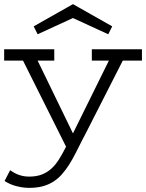

<svg xmlns="http://www.w3.org/2000/svg" viewBox="-20 -702 703 924"><path d="M663.1 -410.2H570.8L390.1 -55.2L378.9 -34.2Q360.8 1.5 345 33Q329.1 64.5 312.5 90.6Q295.9 116.7 277.3 137.5Q258.8 158.2 236.1 172.6Q213.4 187 185.1 194.6Q156.7 202.1 120.1 202.1Q90.8 202.1 58.8 193.8Q26.9 185.5 2 168.9L28.8 117.2Q35.6 121.6 44.2 127Q52.7 132.3 64 137Q75.2 141.6 89.1 144.8Q103 147.9 120.1 147.9Q154.8 147.9 180.4 138.2Q206.1 128.4 226.6 110.1Q247.1 91.8 263.9 64.9Q280.8 38.1 297.9 3.9L90.8 -410.2H0V-464.8H241.2V-410.2H161.1L331.1 -60.1L503.9 -410.2H421.9V-464.8H663.1ZM501 -537.1 331.1 -615.2 161.1 -537.1 142.1 -575.2 331.1 -682.1 520 -575.2Z"/></svg>

Font: Stint Ultra Expanded
Style: Regular
Weight: 400
Width: 7
Designer: Astigmatic (AOETI)
Foundry: Astigmatic (AOETI)
Version: Version 1.000